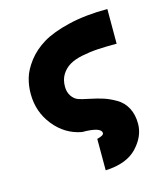

<svg xmlns="http://www.w3.org/2000/svg" viewBox="-100 -549 689 802"><g transform="rotate(-15 244.5 -147.5)"><path d="M38 -213Q38 -247 47.5 -280Q57 -313 84.5 -349Q112 -385 155 -411Q198 -437 271 -454.5Q344 -472 439 -472V-322Q391 -322 357 -320Q323 -318 288.5 -311Q254 -304 232.5 -291Q211 -278 197.5 -256.5Q184 -235 184 -204Q184 -181 195.5 -163.5Q207 -146 225 -140Q236 -136 270 -129Q304 -122 328.5 -114Q353 -106 380.5 -90Q408 -74 423.5 -45Q439 -16 439 24Q439 78 394.5 125.5Q350 173 258 177V132V41Q287 34 287 24Q287 -3 204 -3Q133 -16 85.5 -75Q38 -134 38 -213Z"/></g></svg>

Font: Coval
Style: Black
Weight: 1000
Foundry: Context Ltd
Version: Version 001.000